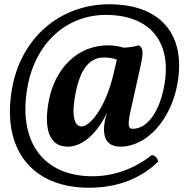

<svg xmlns="http://www.w3.org/2000/svg" viewBox="-20 -680 872 902"><path d="M545 9C673 9 785 -122 814 -289C855 -526 726 -660 494 -660C261 -660 77 -501 36 -261C-13 24 132 202 398 202C540 202 648 153 723 79C720 64 711 52 694 48C618 108 522 148 414 148C183 148 63 -15 109 -271C147 -482 296 -610 477 -610C680 -610 789 -488 752 -280C730 -155 672 -75 604 -75C587 -75 576 -81 593 -157L641 -373C657 -443 649 -457 632 -467C612 -461 587 -457 561 -456C542 -462 514 -467 488 -467C342 -467 239 -357 210 -210C184 -77 210 9 298 9C372 9 440 -60 483 -151C460 -81 454 9 545 9ZM364 -86C326 -86 314 -145 337 -252C356 -340 391 -410 469 -410C489 -410 511 -407 529 -400L514 -336C476 -170 401 -86 364 -86Z"/></svg>

Font: Vollkorn Semibold
Style: Italic
Weight: 600
Italic angle: -11°
Designer: Friedrich Althausen
Foundry: Friedrich Althausen
Version: Version 4.015;PS 004.015;hotconv 1.0.88;makeotf.lib2.5.64775